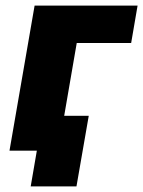

<svg xmlns="http://www.w3.org/2000/svg" viewBox="-20 -540 513 688"><path d="M14 0H112L90 128H254L298 -125H210L255 -386H450L473 -520H104Z"/></svg>

Font: Fixel Display 20240404 ExBold
Style: Italic
Weight: 800
Italic angle: -10°
Designer: AlfaBravo + MacPaw
Foundry: Kyrylo Tkachov, Marchela Mozhyna, Serhii Makarenko, Maria Weinstein, Zakhar Kryvoshyya
Version: Version 1.211;Glyphs 3.2 (3225)